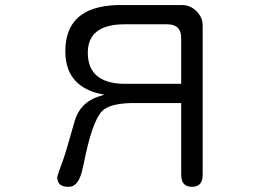

<svg xmlns="http://www.w3.org/2000/svg" viewBox="-20 -722 1040 759"><path d="M238.3 -519.5Q238.3 -441.4 282.2 -398.4Q314.5 -366.2 370.1 -352.5L392.6 -347.7L371.1 -340.8Q296.9 -317.4 275.4 -244.1Q240.2 -119.1 229.5 -89.8Q208 -31.2 206.1 -22.5Q206.1 -3.9 216.3 6.3Q226.6 16.6 252 16.6Q287.1 16.6 302.7 -40L310.5 -72.3Q327.1 -157.2 345.2 -209.5Q363.3 -261.7 383.8 -283.2Q414.1 -312.5 497.1 -314.5H696.3V-32.2Q696.3 -5.9 707.5 5.4Q718.8 16.6 738.8 16.6Q758.8 16.6 770 5.4Q781.2 -5.9 781.2 -32.2V-621.1Q781.2 -653.3 756.8 -677.7Q732.4 -702.1 698.2 -702.1H446.3Q335 -699.2 284.2 -648.4Q238.3 -603.5 238.3 -519.5ZM640.6 -626Q668.9 -626 682.6 -612.3Q696.3 -598.6 696.3 -572.3V-390.6H474.6Q394.5 -390.6 357.4 -427.7Q327.1 -458 327.1 -513.7Q327.1 -562.5 354.5 -589.8Q390.6 -626 472.7 -626Z"/></svg>

Font: FakePearl
Style: Light
Weight: 350
Version: Version 1.2